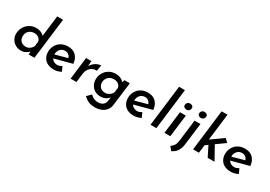

<svg xmlns="http://www.w3.org/2000/svg" viewBox="28 -1870 4463 3172"><g transform="rotate(30 2259.0 -284.5)"><path d="M247 10Q187 9 139.5 -19.5Q92 -48 66 -96Q40 -144 42 -200Q43 -246 60 -289Q77 -332 110 -367Q143 -402 189 -422.5Q235 -443 294 -442Q350 -441 392 -417.5Q434 -394 455 -361L434 -334L488 -780H600L504 0H392L403 -93L411 -67Q376 -33 335.5 -11Q295 11 247 10ZM281 -85Q310 -84 335 -94.5Q360 -105 380.5 -124.5Q401 -144 414 -172L424 -262Q420 -289 403.5 -309.5Q387 -330 362 -341.5Q337 -353 305 -354Q263 -354 230 -337.5Q197 -321 178 -290Q159 -259 157 -216Q156 -178 171 -148.5Q186 -119 214.5 -102.5Q243 -86 281 -85Z M888 -85Q910 -85 931.5 -93Q953 -101 973 -113L1013 -26Q982 -9 946 0.5Q910 10 876 10Q808 10 757 -14.5Q706 -39 677.5 -87.5Q649 -136 649 -206Q649 -246 664 -287Q679 -328 709 -362.5Q739 -397 786 -418.5Q833 -440 896 -440Q933 -440 968.5 -430.5Q1004 -421 1033 -398Q1062 -375 1083 -335.5Q1104 -296 1112 -235L759 -141L741 -206L1032 -286L993 -272Q983 -309 956 -331Q929 -353 892 -353Q849 -353 820 -334Q791 -315 776 -284Q761 -253 761 -219Q761 -170 780 -140.5Q799 -111 828 -98Q857 -85 888 -85Z M1346 -423 1340 -324Q1362 -362 1394 -388.5Q1426 -415 1461 -428.5Q1496 -442 1523 -442L1504 -330Q1457 -334 1418.5 -313Q1380 -292 1356.5 -256.5Q1333 -221 1328 -182L1305 0H1194L1245 -423Z M1774 211Q1718 211 1679 199Q1640 187 1611 167Q1582 147 1557 124L1633 48Q1652 68 1673.5 82.5Q1695 97 1722.5 105Q1750 113 1784 113Q1820 113 1848 99.5Q1876 86 1894 61.5Q1912 37 1915 3L1928 -103L1934 -83Q1914 -43 1870.5 -16.5Q1827 10 1765 10Q1707 10 1660 -16Q1613 -42 1585.5 -90.5Q1558 -139 1558 -208Q1558 -243 1572.5 -283.5Q1587 -324 1617 -360Q1647 -396 1693 -419Q1739 -442 1802 -442Q1862 -442 1904.5 -421Q1947 -400 1964 -368L1953 -349L1977 -423H2080L2024 22Q2017 81 1983 123.5Q1949 166 1895 188.5Q1841 211 1774 211ZM1822 -350Q1781 -350 1752.5 -336Q1724 -322 1706.5 -300Q1689 -278 1681 -253.5Q1673 -229 1673 -208Q1673 -169 1689 -140.5Q1705 -112 1734.5 -96.5Q1764 -81 1804 -81Q1831 -81 1856.5 -92Q1882 -103 1902.5 -122Q1923 -141 1936 -168L1947 -260Q1942 -287 1924.5 -307.5Q1907 -328 1881 -339Q1855 -350 1822 -350Z M2412 -85Q2434 -85 2455.5 -93Q2477 -101 2497 -113L2537 -26Q2506 -9 2470 0.5Q2434 10 2400 10Q2332 10 2281 -14.5Q2230 -39 2201.5 -87.5Q2173 -136 2173 -206Q2173 -246 2188 -287Q2203 -328 2233 -362.5Q2263 -397 2310 -418.5Q2357 -440 2420 -440Q2457 -440 2492.5 -430.5Q2528 -421 2557 -398Q2586 -375 2607 -335.5Q2628 -296 2636 -235L2283 -141L2265 -206L2556 -286L2517 -272Q2507 -309 2480 -331Q2453 -353 2416 -353Q2373 -353 2344 -334Q2315 -315 2300 -284Q2285 -253 2285 -219Q2285 -170 2304 -140.5Q2323 -111 2352 -98Q2381 -85 2412 -85Z M2813 -780H2925L2830 0H2718Z M3036 -423H3148L3096 0H2984ZM3044 -569Q3045 -595 3064 -613.5Q3083 -632 3112 -632Q3134 -632 3154 -619Q3174 -606 3174 -577Q3173 -550 3154 -531.5Q3135 -513 3106 -513Q3085 -513 3064.5 -526.5Q3044 -540 3044 -569Z M3177 138Q3212 115 3234 81.5Q3256 48 3262 0L3315 -423H3427L3374 0Q3365 72 3331 124.5Q3297 177 3232 207ZM3319 -569Q3320 -595 3339 -613.5Q3358 -632 3387 -632Q3409 -632 3429 -619Q3449 -606 3449 -577Q3448 -550 3429 -531.5Q3410 -513 3381 -513Q3360 -513 3339.5 -526.5Q3319 -540 3319 -569Z M3530 0 3625 -780H3737L3642 0ZM3781 -284 3940 0H3809L3699 -220ZM3623 -127V-234L3904 -433L3967 -373Z M4264 -85Q4286 -85 4307.5 -93Q4329 -101 4349 -113L4389 -26Q4358 -9 4322 0.5Q4286 10 4252 10Q4184 10 4133 -14.5Q4082 -39 4053.5 -87.5Q4025 -136 4025 -206Q4025 -246 4040 -287Q4055 -328 4085 -362.5Q4115 -397 4162 -418.5Q4209 -440 4272 -440Q4309 -440 4344.5 -430.5Q4380 -421 4409 -398Q4438 -375 4459 -335.5Q4480 -296 4488 -235L4135 -141L4117 -206L4408 -286L4369 -272Q4359 -309 4332 -331Q4305 -353 4268 -353Q4225 -353 4196 -334Q4167 -315 4152 -284Q4137 -253 4137 -219Q4137 -170 4156 -140.5Q4175 -111 4204 -98Q4233 -85 4264 -85Z"/></g></svg>

Font: Josefin Sans Thin SemiBold
Style: Italic
Weight: 600
Italic angle: -7°
Version: Version 2.000